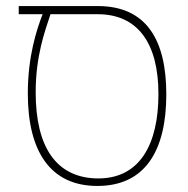

<svg xmlns="http://www.w3.org/2000/svg" viewBox="-20 -604 623 635"><path d="M302 11C461 11 530 -107 530 -292C530 -471 465 -584 303 -584H42V-557H121C101 -506 72 -417 72 -295C72 -104 146 11 302 11ZM296 -14C166 -19 98 -117 98 -299C98 -418 128 -500 147 -557H303C435 -557 504 -462 504 -293C504 -131 445 -9 296 -14Z"/></svg>

Font: Noto Sans Hebrew SemiCondensed Thin
Style: Regular
Weight: 100
Width: 4
Designer: Monotype Design Team
Foundry: Monotype Imaging Inc.
Version: Version 2.004